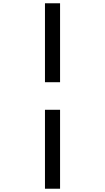

<svg xmlns="http://www.w3.org/2000/svg" viewBox="-20 -968 640 1170"><path d="M254 -467V-948H346V-467ZM254 182V-299H346V182Z"/></svg>

Font: Victor Mono Thin SemiBold
Style: Regular
Weight: 600
Monospace: yes
Version: Version 1.561;gftools[0.9.30]